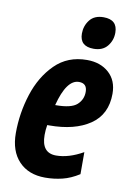

<svg xmlns="http://www.w3.org/2000/svg" viewBox="-87 -819 610 884"><g transform="rotate(10 218.0 -377.0)"><path d="M390 -703Q390 -764 325 -764Q282 -764 260.5 -736.5Q239 -709 239 -673Q239 -613 304 -613Q346 -613 368 -640Q390 -667 390 -703ZM345 -34V-137Q278 -99 219 -99Q151 -99 151 -183Q151 -207 155 -230H164Q283 -230 354.5 -278.5Q426 -327 426 -424Q426 -486 386.5 -521.5Q347 -557 284 -557Q194 -557 135 -498.5Q76 -440 47.5 -351Q19 -262 19 -169Q19 -85 64 -37.5Q109 10 187 10Q228 10 267 0.5Q306 -9 345 -34ZM265 -451Q303 -451 303 -411Q303 -375 276.5 -351Q250 -327 178 -327H175Q207 -451 265 -451Z"/></g></svg>

Font: Noto Sans UI Condensed ExtraBold
Style: Italic
Weight: 800
Width: 3
Designer: Monotype Design Team
Foundry: Monotype Imaging Inc.
Version: 1.001